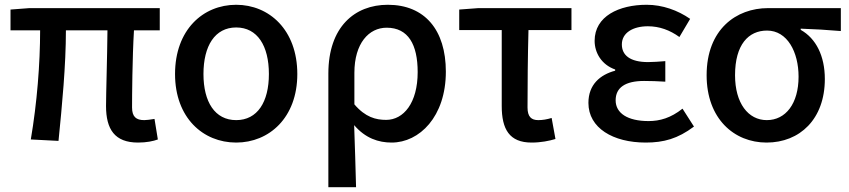

<svg xmlns="http://www.w3.org/2000/svg" viewBox="-20 -584 3555 804"><path d="M558 13C594 13 622 7 641 0L627 -86C608 -83 594 -81 584 -81C550 -81 533 -95 533 -134C533 -178 534 -341 541 -457H649V-550H103L24 -544V-457H148C148 -317 135 -153 109 0L225 6C240 -144 256 -310 256 -457H430C429 -346 424 -190 424 -140C424 -43 460 13 558 13Z M969 13C1107 13 1225 -91 1225 -274C1225 -459 1107 -564 969 -564C830 -564 713 -459 713 -274C713 -91 830 13 969 13ZM969 -81C880 -81 832 -157 832 -274C832 -392 880 -469 969 -469C1058 -469 1106 -392 1106 -274C1106 -157 1058 -81 969 -81Z M1355 200H1471C1469 108 1466 35 1463 -60C1510 -5 1565 13 1620 13C1736 13 1847 -95 1847 -284C1847 -458 1759 -564 1604 -564C1465 -564 1355 -471 1355 -276ZM1597 -82C1554 -82 1510 -93 1464 -147V-279C1464 -403 1525 -468 1599 -468C1690 -468 1729 -397 1729 -282C1729 -153 1670 -82 1597 -82Z M2206 13C2245 13 2280 6 2306 -2L2290 -90C2270 -84 2252 -81 2234 -81C2205 -81 2189 -95 2189 -134C2189 -230 2190 -343 2193 -458H2373V-550H1983L1903 -544V-458H2081V-140C2081 -43 2113 13 2206 13Z M2684 13C2759 13 2818 -3 2886 -54L2838 -129C2789 -90 2743 -77 2696 -77C2608 -77 2558 -110 2558 -164C2558 -217 2598 -245 2677 -245C2705 -245 2734 -244 2766 -242V-328C2739 -326 2716 -324 2694 -324C2618 -324 2584 -353 2584 -398C2584 -447 2631 -474 2693 -474C2741 -474 2785 -458 2825 -429L2870 -505C2818 -541 2754 -564 2688 -564C2572 -564 2470 -516 2470 -413C2470 -363 2499 -313 2556 -293V-288C2493 -271 2444 -230 2444 -153C2444 -48 2547 13 2684 13Z M3190 13C3329 13 3434 -85 3434 -253C3434 -350 3397 -423 3333 -459V-464C3393 -462 3440 -459 3501 -454V-550H3196C3063 -550 2939 -461 2939 -269C2939 -87 3054 13 3190 13ZM3191 -81C3113 -81 3058 -152 3058 -269C3058 -397 3114 -456 3192 -456C3277 -456 3324 -366 3324 -263C3324 -150 3270 -81 3191 -81Z"/></svg>

Font: Genne Gothic Medium
Style: Regular
Weight: 500
Designer: Ryoko NISHIZUKA (kana & ideographs); Paul D. Hunt (Latin, Greek & Cyrillic); Wenlong ZHANG (bopomofo); Sandoll Communica
Foundry: Adobe Systems Incorporated
Version: Version 1.004;PS 1.004;hotconv 16.6.51;makeotf.lib2.5.65220